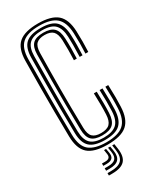

<svg xmlns="http://www.w3.org/2000/svg" viewBox="-241 -880 924 1119"><g transform="rotate(-30 221.0 -320.0)"><path d="M223.8 8Q133.2 8 93.4 -27.6Q53.5 -63.2 52 -145.8Q50.5 -235.8 50 -316.6Q49.5 -397.5 50 -479.4Q50.5 -561.2 51.8 -654.5Q53 -737.5 93.5 -772.2Q134 -807 223.2 -807Q312 -807 352.4 -771.8Q392.8 -736.5 395.8 -654Q397.2 -618.2 397 -585.1Q396.8 -552 395.2 -516.5H376Q377.5 -552 377.8 -585.1Q378 -618.2 376.5 -653.5Q373.5 -728 337.6 -759.9Q301.8 -791.8 223.2 -791.8Q144.2 -791.8 108.2 -760.2Q72.2 -728.8 71.2 -654Q69.5 -531.2 69.2 -404.5Q69 -277.8 71.2 -146.2Q72.5 -68.8 110 -38.1Q147.5 -7.5 223.8 -7.5Q304.8 -7.5 341.1 -39.6Q377.5 -71.8 380.5 -146.2Q382 -178.8 381.8 -214.1Q381.5 -249.5 380 -291.2H399.2Q401.2 -241.2 401.1 -207.5Q401 -173.8 399.8 -145.8Q396.8 -63.8 356.1 -27.9Q315.5 8 223.8 8ZM223.8 -23Q153.8 -23 122.9 -51.6Q92 -80.2 90.8 -146.2Q89 -240.8 88.6 -321.2Q88.2 -401.8 88.8 -481.6Q89.2 -561.5 90.5 -654Q91.5 -719.8 122.4 -748Q153.2 -776.2 223.2 -776.2Q295.2 -776.2 324.9 -746.4Q354.5 -716.5 357 -652.5Q358.5 -620 358.2 -589.2Q358 -558.5 356.5 -516.5H337.2Q339 -567 338.9 -596.9Q338.8 -626.8 337.8 -652Q335.5 -707.5 310.5 -734Q285.5 -760.5 223.2 -760.5Q163 -760.5 136.9 -735.4Q110.8 -710.2 110 -653.5Q108.5 -529.2 107.9 -408.1Q107.2 -287 110 -146.8Q111.2 -89.2 137.5 -63.9Q163.8 -38.5 223.8 -38.5Q282.5 -38.5 310.6 -63.1Q338.8 -87.8 341.8 -147.8Q343.2 -177.8 343 -214.2Q342.8 -250.8 341.2 -291.2H360.5Q362.2 -243.8 362.2 -209.2Q362.2 -174.8 361 -147.2Q358.2 -82.2 327.2 -52.6Q296.2 -23 223.8 -23ZM223.8 -54Q174.5 -54 152.6 -75.5Q130.8 -97 129.8 -146.8Q128 -234.2 127.4 -314.4Q126.8 -394.5 127.2 -476.9Q127.8 -559.2 129.5 -653.5Q130.2 -702.2 151.9 -723.6Q173.5 -745 223.2 -745Q272 -745 294.1 -723.2Q316.2 -701.5 318.2 -650.8Q319.8 -617.5 319.5 -584.4Q319.2 -551.2 317.8 -516.5H298.5Q300 -553.2 300.1 -585.2Q300.2 -617.2 299 -650.8Q297.2 -693.2 279.5 -711.4Q261.8 -729.5 223.2 -729.5Q186 -729.5 167.9 -712.4Q149.8 -695.2 148.8 -652.5Q146.5 -529 146.2 -409.5Q146 -290 148.8 -147.8Q149.8 -104.5 167.8 -87Q185.8 -69.5 223.8 -69.5Q265.2 -69.5 283.2 -88.2Q301.2 -107 303 -148.8Q304.5 -180.5 304.2 -215.5Q304 -250.5 302.5 -291.2H321.8Q323.2 -250.5 323.5 -215.1Q323.8 -179.8 322.2 -148.8Q320.2 -98.2 297.5 -76.1Q274.8 -54 223.8 -54ZM243.5 24.8H258L263 59Q270.8 115 246.4 141.2Q222 167.5 161.2 167.5H139V151.2H161.2Q213.2 151.2 234.1 129Q255 106.8 248.2 59ZM188.5 24.8H202.2L207.2 53.8Q215.8 102.2 161.2 102.2H139V86.5H161.2Q198 86.5 193 53.8ZM215.5 24.8H230.2L235.2 56.5Q241.2 96.8 223.5 115.9Q205.8 135 161.2 135H139V118.5H161.2Q197 118.5 211.1 103.6Q225.2 88.8 220.5 56.5Z"/></g></svg>

Font: Big Shoulders Inline Text SemiBold
Style: Regular
Weight: 600
Designer: Patric King
Foundry: XO Type Co
Version: Version 1.000